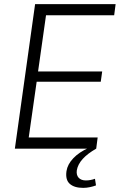

<svg xmlns="http://www.w3.org/2000/svg" viewBox="-20 -720 580 930"><path d="M105 -54H453L446 0H52L150 -700H540L533 -646H189L209 -689L161 -350L150 -374H475L468 -324H143L161 -348L113 -11ZM383 190Q340 190 318 170.5Q296 151 302 109Q307 76 335 46.5Q363 17 410 -4L446 0Q404 24 380.5 50Q357 76 352 105Q349 128 361 141Q373 154 396 154Q418 154 440 146L445 178Q432 183 415.5 186.5Q399 190 383 190Z"/></svg>

Font: Pathway Extreme 8pt Thin
Style: Italic
Weight: 100
Italic angle: -8°
Designer: Eduardo Rodriguez Tunni
Foundry: Eduardo Rodriguez Tunni
Version: Version 1.000